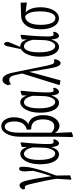

<svg xmlns="http://www.w3.org/2000/svg" viewBox="893 -1766 1157 2984"><g transform="rotate(-90 1472.0 -274.5)"><path d="M170.9 245.6 189.9 -55.2 189 47.4Q174.8 -54.2 154.1 -149.2Q133.3 -244.1 113.3 -335.9Q102.5 -385.3 93.8 -414.3Q85 -443.4 75.9 -455.8Q66.9 -468.3 53.2 -468.3Q47.4 -468.3 41.3 -467Q35.2 -465.8 28.3 -463.4L19 -499Q31.7 -520.5 46.6 -535.2Q61.5 -549.8 82.5 -549.8Q97.7 -549.8 111.8 -539.6Q126 -529.3 140.1 -494.6Q154.3 -460 168.5 -387.7Q177.7 -349.1 186.8 -298.3Q195.8 -247.6 206.3 -180.9Q216.8 -114.3 229 -27.3L234.9 -21.5L238.3 235.8L178.2 257.3ZM231 29.8 213.4 -18.6Q231.9 -71.3 245.8 -116Q259.8 -160.6 272.5 -203.1Q285.2 -245.6 296.6 -290.3Q308.1 -335 319.3 -386.7L312.5 -291Q307.6 -351.1 305.2 -386.5Q302.7 -421.9 301.3 -441.4Q299.8 -460.9 299.8 -474.1Q299.8 -515.1 310.8 -535.4Q321.8 -555.7 339.8 -555.7Q351.6 -555.7 357.4 -551.5Q363.3 -547.4 368.2 -541.5Q369.6 -531.7 370.6 -520.5Q371.6 -509.3 371.6 -488.3Q371.6 -439 359.1 -376.2Q346.7 -313.5 325.9 -243.4Q305.2 -173.3 280.5 -103Q255.9 -32.7 231 29.8Z M563.5 63.5Q521 63.5 486.3 30.5Q451.7 -2.4 431.2 -68.6Q410.6 -134.8 410.6 -231Q410.6 -326.7 434.1 -395.8Q457.5 -464.8 494.6 -501.7Q531.7 -538.6 571.8 -538.6Q600.1 -538.6 622.6 -522.7Q645 -506.8 662.1 -472.7Q679.2 -438.5 689.9 -380.9H705.6L679.2 -302.7Q670.9 -367.7 654.1 -407.2Q637.2 -446.8 616 -464.1Q594.7 -481.4 572.3 -481.4Q544.9 -481.4 523.7 -455.3Q502.4 -429.2 490.2 -377.4Q478 -325.7 478 -251.5Q478 -166.5 490.7 -109.6Q503.4 -52.7 526.4 -24.2Q549.3 4.4 577.6 4.4Q601.1 4.4 621.3 -19Q641.6 -42.5 655 -86.2Q668.5 -129.9 668.9 -189.9L674.8 -402.3L680.2 -514.2L740.7 -535.6L751.5 -523.4Q744.6 -466.8 740.2 -407.5Q735.8 -348.1 731.7 -292.5Q727.5 -236.8 726.3 -188.5Q725.1 -140.1 725.1 -105Q725.1 -56.6 732.9 -38.3Q740.7 -20 758.3 -20Q766.6 -20 774.9 -22.9Q783.2 -25.9 790.5 -30.8L798.3 -1Q788.6 26.4 771.2 44.9Q753.9 63.5 733.9 63.5Q718.3 63.5 705.3 48.3Q692.4 33.2 684.1 -5.9Q675.8 -44.9 674.3 -115.7L688.5 -114.3Q679.2 -51.8 661.6 -12.9Q644 25.9 618.7 44.7Q593.3 63.5 563.5 63.5Z M833.5 271 838.4 41V-540Q838.4 -607.4 851.1 -661.1Q863.8 -714.8 885.7 -753.7Q907.7 -792.5 937.7 -813Q967.8 -833.5 1003.4 -833.5Q1042 -833.5 1072.8 -809.3Q1103.5 -785.2 1122.3 -740Q1141.1 -694.8 1141.1 -631.8Q1141.1 -585.9 1127 -535.9Q1112.8 -485.8 1078.6 -447.5Q1044.4 -409.2 983.4 -395V-418.9Q1028.3 -418.9 1063.5 -404.1Q1098.6 -389.2 1123.3 -359.1Q1147.9 -329.1 1160.9 -284.2Q1173.8 -239.3 1173.8 -181.6Q1173.8 -97.7 1148.2 -41.7Q1122.6 14.2 1085.2 42.5Q1047.9 70.8 1008.8 70.8Q964.8 70.8 928.5 38.3Q892.1 5.9 869.6 -64.9H867.7L877 -78.1Q904.3 -48.8 933.1 -29.3Q961.9 -9.8 997.6 -9.8Q1035.2 -9.8 1059.3 -32Q1083.5 -54.2 1095.9 -93.8Q1108.4 -133.3 1108.4 -185.1Q1108.4 -222.7 1101.1 -255.9Q1093.8 -289.1 1076.2 -315.7Q1058.6 -342.3 1028.8 -356.4Q1003.9 -368.2 966.8 -368.2Q960 -368.2 953.6 -368.2L945.3 -435.1Q989.3 -445.8 1018.1 -470.7Q1046.9 -495.6 1061.5 -534.9Q1076.2 -574.2 1076.2 -626.5Q1076.2 -694.8 1054.9 -737.1Q1033.7 -779.3 995.1 -779.3Q966.8 -779.3 946 -754.6Q925.3 -730 913.6 -682.9Q901.9 -635.7 901.9 -569.3V-42.5L896 -23.9L908.7 261.7L846.2 283.2Z M1365.2 63.5Q1322.8 63.5 1288.1 30.5Q1253.4 -2.4 1232.9 -68.6Q1212.4 -134.8 1212.4 -231Q1212.4 -326.7 1235.8 -395.8Q1259.3 -464.8 1296.4 -501.7Q1333.5 -538.6 1373.5 -538.6Q1401.9 -538.6 1424.3 -522.7Q1446.8 -506.8 1463.9 -472.7Q1481 -438.5 1491.7 -380.9H1507.3L1481 -302.7Q1472.7 -367.7 1455.8 -407.2Q1439 -446.8 1417.7 -464.1Q1396.5 -481.4 1374 -481.4Q1346.7 -481.4 1325.4 -455.3Q1304.2 -429.2 1292 -377.4Q1279.8 -325.7 1279.8 -251.5Q1279.8 -166.5 1292.5 -109.6Q1305.2 -52.7 1328.1 -24.2Q1351.1 4.4 1379.4 4.4Q1402.8 4.4 1423.1 -19Q1443.4 -42.5 1456.8 -86.2Q1470.2 -129.9 1470.7 -189.9L1476.6 -402.3L1481.9 -514.2L1542.5 -535.6L1553.2 -523.4Q1546.4 -466.8 1542 -407.5Q1537.6 -348.1 1533.4 -292.5Q1529.3 -236.8 1528.1 -188.5Q1526.9 -140.1 1526.9 -105Q1526.9 -56.6 1534.7 -38.3Q1542.5 -20 1560.1 -20Q1568.4 -20 1576.7 -22.9Q1585 -25.9 1592.3 -30.8L1600.1 -1Q1590.3 26.4 1573 44.9Q1555.7 63.5 1535.6 63.5Q1520 63.5 1507.1 48.3Q1494.1 33.2 1485.8 -5.9Q1477.5 -44.9 1476.1 -115.7L1490.2 -114.3Q1481 -51.8 1463.4 -12.9Q1445.8 25.9 1420.4 44.7Q1395 63.5 1365.2 63.5Z M1649.4 77.6 1643.6 61.5 1829.6 -536.6 1856.4 -432.6 1714.8 85ZM1983.9 88.4Q1968.8 88.4 1953.9 75.9Q1939 63.5 1925.5 25.1Q1912.1 -13.2 1898.9 -89.4L1842.3 -427.7H1837.9L1800.3 -605Q1791 -646.5 1780.3 -669.4Q1769.5 -692.4 1754.9 -701.2Q1740.2 -710 1721.2 -710Q1702.1 -710 1685.1 -702.1Q1668 -694.3 1654.8 -680.7L1638.7 -733.4Q1648.4 -757.3 1660.6 -776.1Q1672.9 -794.9 1688.2 -804.9Q1703.6 -814.9 1723.6 -814.9Q1749.5 -814.9 1770 -798.3Q1790.5 -781.7 1806.6 -747.6Q1822.8 -713.4 1834 -658.2L1945.3 -114.3Q1955.1 -72.8 1963.6 -49.8Q1972.2 -26.9 1981.7 -18.1Q1991.2 -9.3 2002.9 -9.3Q2012.2 -9.3 2019.8 -11.2Q2027.3 -13.2 2035.6 -18.6L2043.9 11.7Q2037.1 33.2 2027.8 50.3Q2018.6 67.4 2007.6 77.9Q1996.6 88.4 1983.9 88.4Z M2235.4 63.5Q2192.9 63.5 2158.2 30.5Q2123.5 -2.4 2103 -68.6Q2082.5 -134.8 2082.5 -231Q2082.5 -326.7 2106 -395.8Q2129.4 -464.8 2166.5 -501.7Q2203.6 -538.6 2243.7 -538.6Q2272 -538.6 2294.4 -522.7Q2316.9 -506.8 2334 -472.7Q2351.1 -438.5 2361.8 -380.9H2377.4L2351.1 -302.7Q2342.8 -367.7 2325.9 -407.2Q2309.1 -446.8 2287.8 -464.1Q2266.6 -481.4 2244.1 -481.4Q2216.8 -481.4 2195.6 -455.3Q2174.3 -429.2 2162.1 -377.4Q2149.9 -325.7 2149.9 -251.5Q2149.9 -166.5 2162.6 -109.6Q2175.3 -52.7 2198.2 -24.2Q2221.2 4.4 2249.5 4.4Q2272.9 4.4 2293.2 -19Q2313.5 -42.5 2326.9 -86.2Q2340.3 -129.9 2340.8 -189.9L2346.7 -402.3L2352.1 -514.2L2412.6 -535.6L2423.3 -523.4Q2416.5 -466.8 2412.1 -407.5Q2407.7 -348.1 2403.6 -292.5Q2399.4 -236.8 2398.2 -188.5Q2397 -140.1 2397 -105Q2397 -56.6 2404.8 -38.3Q2412.6 -20 2430.2 -20Q2438.5 -20 2446.8 -22.9Q2455.1 -25.9 2462.4 -30.8L2470.2 -1Q2460.4 26.4 2443.1 44.9Q2425.8 63.5 2405.8 63.5Q2390.1 63.5 2377.2 48.3Q2364.3 33.2 2356 -5.9Q2347.7 -44.9 2346.2 -115.7L2360.4 -114.3Q2351.1 -51.8 2333.5 -12.9Q2315.9 25.9 2290.5 44.7Q2265.1 63.5 2235.4 63.5ZM2201.7 -536.6 2245.1 -740.2Q2252 -767.6 2261 -778.3Q2270 -789.1 2280.3 -789.1Q2293.5 -789.1 2302.7 -776.6Q2312 -764.2 2312 -744.1Q2312 -728.5 2308.1 -716.3Q2304.2 -704.1 2294.4 -681.6L2226.1 -519Z M2679.7 62.5Q2627.9 62.5 2589.6 27.8Q2551.3 -6.8 2530 -70.8Q2508.8 -134.8 2508.8 -220.7Q2508.8 -322.3 2535.9 -389.2Q2563 -456.1 2610.1 -490Q2657.2 -523.9 2716.3 -524.9L2921.4 -532.7L2924.8 -436.5L2720.7 -461.4L2711.4 -464.4Q2668.9 -461.9 2638.9 -433.1Q2608.9 -404.3 2593 -351.3Q2577.1 -298.3 2577.1 -220.7Q2577.1 -146.5 2590.6 -95.2Q2604 -43.9 2627.7 -18.3Q2651.4 7.3 2682.1 7.3Q2712.9 7.3 2736.3 -18.3Q2759.8 -43.9 2773.4 -98.1Q2787.1 -152.3 2787.1 -234.9Q2787.1 -273.4 2782.7 -310.5Q2778.3 -347.7 2768.3 -379.6Q2758.3 -411.6 2740.7 -435.1Q2723.1 -458.5 2696.3 -467.3L2705.6 -482.4Q2744.1 -477.5 2771.5 -454.1Q2798.8 -430.7 2816.4 -395.8Q2834 -360.8 2842.3 -317.1Q2850.6 -273.4 2850.6 -226.6Q2850.6 -144 2828.9 -78.6Q2807.1 -13.2 2768.1 24.7Q2729 62.5 2679.7 62.5Z"/></g></svg>

Font: Scarab Serif
Style: Regular
Weight: 400
Designer: John Roberts
Foundry: Scarab
Version: 1.0